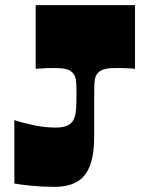

<svg xmlns="http://www.w3.org/2000/svg" viewBox="-20 -720 570 748"><path d="M36 -5V-252Q73 -240 114.5 -231.5Q156 -223 197 -223Q227 -223 244 -231.5Q261 -240 268 -256.5Q275 -273 276.5 -296.5Q278 -320 278 -350Q278 -371 277.5 -385.5Q277 -400 275.5 -409.5Q274 -419 271 -425Q268 -431 264 -435.5Q260 -440 254 -444Q247 -449 232.5 -452Q218 -455 190 -455Q177 -455 159.5 -454.5Q142 -454 119 -452V-700H506V-452Q484 -454 466.5 -454.5Q449 -455 435 -455Q407 -455 393 -452Q379 -449 371 -444Q365 -440 361 -435.5Q357 -431 354 -425Q351 -419 349.5 -409.5Q348 -400 347.5 -385.5Q347 -371 347 -350V-190Q347 -117 330 -73.5Q313 -30 278.5 -11Q244 8 193 8Q147 8 101.5 3.5Q56 -1 36 -5Z"/></svg>

Font: Ojuju ExtraLight ExtraBold
Style: Regular
Weight: 800
Version: Version 1.000